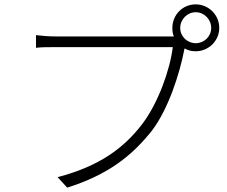

<svg xmlns="http://www.w3.org/2000/svg" viewBox="-20 -837 1040 880"><path d="M288 23C475 -36 584 -122 677 -239C752 -338 804 -501 825 -611L826 -615C841 -606 858 -602 877 -602C936 -602 985 -650 985 -709C985 -769 936 -817 877 -817C817 -817 770 -769 770 -709C770 -693 772 -680 777 -670H234C201 -670 172 -673 145 -676V-618C172 -621 197 -621 233 -621H772C759 -517 706 -367 633 -270C548 -158 435 -75 244 -25ZM877 -639C838 -639 806 -670 806 -709C806 -748 838 -781 877 -781C916 -781 948 -748 948 -709C948 -670 916 -639 877 -639Z"/></svg>

Font: Spoqa Han Sans Neo Light
Style: Regular
Weight: 300
Designer: [Spoqa Han Sans Neo] Dong-huui Kim ___ Younghwa Kang ___ Yujin Lee ___ [Noto Sans] Ryoko NISHIZUKA ____ (kana & ideograp
Foundry: Spoqa (http://www.spoqa-han-sans.com)
Version: Version 1.100;hotconv 1.0.109;makeotfexe 2.5.65596